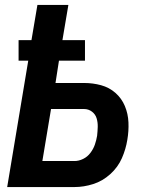

<svg xmlns="http://www.w3.org/2000/svg" viewBox="-20 -755 616 775"><path d="M9 0H281Q318 0 356 -12Q394 -24 425 -52Q456 -80 472 -116.5Q488 -153 494 -191Q500 -226 498.5 -261Q497 -296 484 -327Q471 -358 446 -380Q421 -402 388 -411Q355 -420 320 -420H204L218 -510H323V-593H232L256 -735H131L107 -593H55V-510H94ZM281 -105H151L186 -315H319Q337 -315 351 -304.5Q365 -294 370 -277.5Q375 -261 374.5 -243Q374 -225 372 -207Q369 -189 363 -171.5Q357 -154 345 -138Q333 -122 315.5 -113.5Q298 -105 281 -105Z"/></svg>

Font: Iosevka Sparkle
Style: Bold Italic
Weight: 700
Italic angle: -9°
Designer: Belleve Invis
Foundry: Belleve Invis
Version: Version 4.5.0; ttfautohint (v1.8.3)